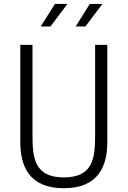

<svg xmlns="http://www.w3.org/2000/svg" viewBox="-20 -962 660 993"><path d="M310 -44.5C156 -44.5 148 -148 148 -266.5V-730H85V-227C85 -105.5 129 11.5 310 11.5C491 11.5 535 -105.5 535 -227V-730H472V-266.5C472 -148 464 -44.5 310 -44.5ZM190.5 -825H241L328.5 -941.5H264ZM371.5 -825H421.5L509.5 -941.5H444.5Z"/></svg>

Font: Monaspace Neon ExtraLight
Style: Regular
Weight: 200
Designer: Riley Cran & the Lettermatic Team
Foundry: Lettermatic
Version: Version 1.200 (Monaspace Neon)